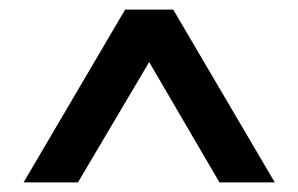

<svg xmlns="http://www.w3.org/2000/svg" viewBox="-20 -747 619 399"><path d="M29 -368 240 -727H340L551 -368H436L290 -618L142 -368Z"/></svg>

Font: Easer Grotesk
Style: Regular
Weight: 400
Designer: Boardeaser, Bonnie Shaver-Troup, Thomas Jockin
Foundry: Lexend
Version: Version 1.008;Glyphs 3.1.2 (3151)